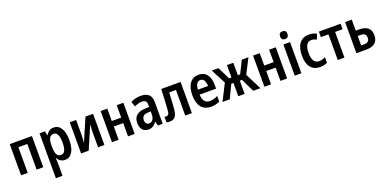

<svg xmlns="http://www.w3.org/2000/svg" viewBox="-5 -1828 6328 3144"><g transform="rotate(-20 3159.0 -256.0)"><path d="M66 0V-543H453V0H337V-447H182V0Z M585 240V-543H679L695 -471H701Q747 -553 831 -553Q913 -553 959.5 -481Q1006 -409 1006 -271Q1006 -137 959.5 -63.5Q913 10 833 10Q788 10 755 -11Q722 -32 701 -69H696Q698 -44 699.5 -22.5Q701 -1 701 15V240ZM798 -89Q888 -89 888 -271Q888 -362 866 -409Q844 -456 797 -456Q747 -456 724 -415Q701 -374 701 -287V-265Q701 -176 723.5 -132.5Q746 -89 798 -89Z M1112 0V-543H1223V-294Q1223 -260 1221 -223Q1219 -186 1215 -151H1217L1386 -543H1518V0H1408V-249Q1408 -284 1410 -321.5Q1412 -359 1416 -391H1413L1244 0Z M1650 0V-543H1766V-327H1930V-543H2046V0H1930V-231H1766V0Z M2286 10Q2219 10 2182.5 -34.5Q2146 -79 2146 -152Q2146 -241 2199 -285Q2252 -329 2350 -332L2419 -335V-376Q2419 -418 2399 -437.5Q2379 -457 2335 -457Q2278 -457 2205 -422L2174 -512Q2257 -553 2350 -553Q2442 -553 2488 -510Q2534 -467 2534 -377V0H2450L2430 -74H2427Q2377 10 2286 10ZM2328 -81Q2369 -81 2394 -114.5Q2419 -148 2419 -208V-257L2371 -255Q2315 -253 2289 -229Q2263 -205 2263 -160Q2263 -121 2280.5 -101Q2298 -81 2328 -81Z M2657 7Q2624 7 2600 -1V-97Q2616 -93 2630 -93Q2656 -93 2669.5 -111Q2683 -129 2687 -183Q2691 -231 2693.5 -279Q2696 -327 2699 -389.5Q2702 -452 2706 -543H3043V0H2927V-446H2809Q2806 -382 2803.5 -332.5Q2801 -283 2798 -240.5Q2795 -198 2791 -153Q2783 -68 2751 -30.5Q2719 7 2657 7Z M3379 10Q3265 10 3207 -63.5Q3149 -137 3149 -268Q3149 -407 3205 -480.5Q3261 -554 3357 -554Q3453 -554 3502.5 -487Q3552 -420 3552 -309V-241H3266Q3269 -85 3391 -85Q3426 -85 3458.5 -94Q3491 -103 3528 -123V-25Q3464 10 3379 10ZM3267 -327H3443Q3442 -386 3421.5 -424Q3401 -462 3357 -462Q3317 -462 3294 -429Q3271 -396 3267 -327Z M3576 0 3721 -286 3587 -543H3703L3811 -326H3851V-543H3962V-326H4002L4110 -543H4226L4093 -285L4237 0H4111L4000 -231H3962V0H3851V-231H3813L3703 0Z M4306 0V-543H4422V-327H4586V-543H4702V0H4586V-231H4422V0Z M4893 -617Q4863 -617 4846 -633.5Q4829 -650 4829 -684Q4829 -752 4893 -752Q4957 -752 4957 -684Q4957 -650 4940 -633.5Q4923 -617 4893 -617ZM4835 0V-543H4951V0Z M5278 10Q5172 10 5114.5 -61Q5057 -132 5057 -267Q5057 -406 5115.5 -480Q5174 -554 5281 -554Q5354 -554 5411 -522L5379 -431Q5330 -456 5288 -456Q5175 -456 5175 -269Q5176 -176 5205 -131.5Q5234 -87 5297 -87Q5350 -87 5403 -116V-19Q5377 -5 5344 2.5Q5311 10 5278 10Z M5585 0V-447H5453V-543H5832V-447H5701V0Z M5910 0V-543H6026V-351H6087Q6185 -351 6236.5 -308Q6288 -265 6288 -178Q6288 -92 6236.5 -46Q6185 0 6088 0ZM6026 -94H6081Q6171 -94 6171 -177Q6171 -258 6080 -258H6026Z"/></g></svg>

Font: Noto Sans Condensed SemiBold
Style: Regular
Weight: 600
Width: 3
Designer: Monotype Design Team
Foundry: Monotype Imaging Inc.
Version: Version 2.013; ttfautohint (v1.8.4.7-5d5b)